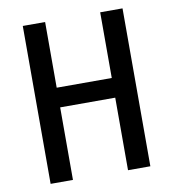

<svg xmlns="http://www.w3.org/2000/svg" viewBox="-81 -785 770 855"><g transform="rotate(-10 304.5 -357.0)"><path d="M530 0H429V-328H180V0H79V-714H180V-417H429V-714H530Z"/></g></svg>

Font: Noto Sans Malayalam Condensed Medium
Style: Regular
Weight: 500
Width: 3
Designer: Jelle Bosma - Monotype Design Team
Foundry: Monotype Imaging Inc.
Version: Version 2.104; ttfautohint (v1.8.4.7-5d5b)